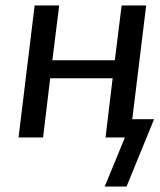

<svg xmlns="http://www.w3.org/2000/svg" viewBox="-20 -504 585 704"><path d="M444 180 545 -67H465L516 -484H426L401 -283H172L197 -484H107L48 0H138L164 -217H393L367 0H438L364 180Z"/></svg>

Font: Gamestation Display
Style: Italic
Weight: 400
Designer: Jonas Hecksher
Foundry: Jonas Hecksher, Playtypeª, e-types AS
Version: Version 1.003